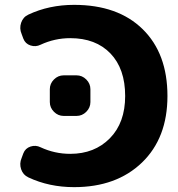

<svg xmlns="http://www.w3.org/2000/svg" viewBox="-20 -760 732 790"><path d="M295 -283H242Q219 -283 202 -300Q185 -317 185 -340V-393Q185 -416 202 -433Q219 -450 242 -450H295Q318 -450 335 -433Q352 -416 352 -393V-340Q352 -317 335 -300Q318 -283 295 -283ZM76 -129Q84 -150 105.5 -157Q127 -164 147 -154Q205 -127 269 -127Q369 -127 432 -191Q495 -255 495 -365Q495 -477 434.5 -540Q374 -603 269 -603Q205 -603 147 -576Q127 -566 105.5 -573Q84 -580 76 -601L69 -620Q59 -643 67 -666.5Q75 -690 97 -700Q182 -740 285 -740Q465 -740 567 -640Q669 -540 669 -365Q669 -192 564 -91Q459 10 285 10Q182 10 97 -30Q75 -40 67 -63.5Q59 -87 69 -110Z"/></svg>

Font: Rounded Mplus 1c ExtraBold
Style: Regular
Weight: 800
Version: Version 1.059.20150529